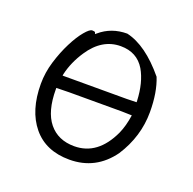

<svg xmlns="http://www.w3.org/2000/svg" viewBox="-95 -577 690 686"><g transform="rotate(20 250.0 -234.0)"><path d="M169 -440 174 -444Q217 -481 277 -481Q352 -464 428 -372Q449 -320 449 -245Q449 -152 396 -70Q336 13 236 13Q146 13 97 -46.5Q48 -106 48 -207Q48 -250 61 -292.5Q74 -335 92 -370.5Q110 -406 128 -427.5Q146 -449 155.5 -449Q165 -449 167 -446ZM392 -262V-267Q389 -336 363 -381Q333 -431 271 -431Q200 -431 153 -360Q123 -315 112 -267L111 -261H355Q370 -261 392 -262ZM105 -212V-207Q105 -123 139.5 -80.5Q174 -38 236 -38Q325 -38 372 -139Q386 -170 392 -212L354 -213H154Q128 -213 105 -212Z"/></g></svg>

Font: Moon Stars Kai T HW Light
Style: Regular
Weight: 300
Designer: GuiWonder
Version: Version 1.101